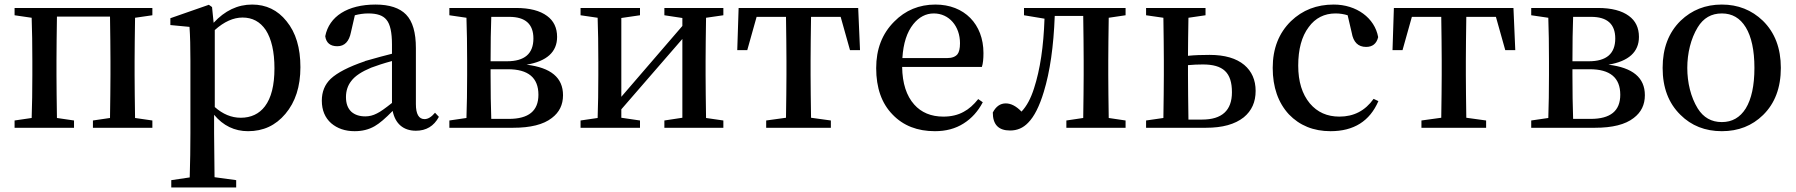

<svg xmlns="http://www.w3.org/2000/svg" viewBox="-20 -561 7885 843"><path d="M305 0V-32L230 -43C229 -118 228 -181 228 -232V-294C228 -349 229 -413 230 -488H463C464 -413 465 -349 465 -294V-232C465 -181 464 -118 463 -43L388 -32V0H649V-32L573 -43C572 -118 571 -181 571 -232V-294C571 -345 572 -408 573 -483L649 -494V-526H44V-494L119 -483C121 -427 122 -364 122 -294V-232C122 -162 121 -99 119 -43L44 -32V0Z M1017 262V230L922 217C921 128 920 63 920 23V-57C960 -9 1010 15 1069 15C1136 15 1190 -10 1233 -61C1277 -113 1299 -181 1299 -266C1299 -351 1279 -418 1238 -468C1199 -517 1148 -541 1087 -541C1023 -541 967 -514 918 -461L911 -530L897 -540L728 -481V-451L812 -443C815 -402 816 -353 816 -295V24C816 87 815 152 813 218L732 230V262ZM1037 -44C996 -44 958 -60 923 -91V-429C964 -466 1005 -484 1045 -484C1088 -484 1122 -466 1147 -429C1172 -390 1185 -334 1185 -261C1185 -186 1171 -131 1143 -94C1118 -61 1082 -44 1037 -44Z M1537 15C1570 15 1599 8 1625 -7C1646 -19 1672 -41 1704 -74C1715 -19 1750 13 1806 13C1851 13 1885 -7 1907 -48L1890 -66C1874 -47 1859 -38 1844 -38C1819 -38 1806 -60 1806 -104V-350C1806 -418 1792 -467 1763 -497C1735 -526 1690 -541 1629 -541C1506 -541 1425 -489 1408 -402C1412 -373 1430 -358 1461 -358C1493 -358 1513 -379 1521 -420L1538 -494C1557 -499 1577 -502 1597 -502C1636 -502 1662 -493 1677 -474C1693 -455 1701 -419 1701 -366V-325C1674 -318 1634 -308 1583 -293L1582 -292C1511 -268 1461 -242 1432 -215C1406 -190 1393 -158 1393 -119C1393 -77 1407 -44 1434 -20C1461 3 1495 15 1537 15ZM1584 -50C1558 -50 1538 -57 1523 -70C1507 -85 1499 -106 1499 -135C1499 -162 1507 -186 1522 -205C1539 -228 1569 -247 1610 -264C1634 -273 1664 -283 1701 -293V-109C1672 -86 1650 -70 1635 -63C1618 -54 1601 -50 1584 -50Z M2233 0C2309 0 2366 -14 2403 -43C2436 -68 2452 -101 2452 -143C2452 -220 2399 -264 2292 -277C2381 -292 2426 -333 2426 -399C2426 -439 2411 -470 2382 -491C2351 -514 2306 -526 2246 -526H1953V-494L2028 -483C2030 -427 2031 -364 2031 -294V-232C2031 -162 2030 -99 2028 -43L1953 -32V0ZM2137 -39C2135 -95 2134 -159 2134 -232V-257H2210C2299 -257 2344 -220 2344 -145C2344 -74 2301 -39 2214 -39ZM2134 -292C2134 -369 2135 -434 2137 -487H2216C2287 -487 2322 -455 2322 -392C2322 -325 2283 -292 2206 -292Z M2790 0V-32L2708 -44V-81L2976 -390V-44L2897 -32V0H3156V-32L3080 -43C3079 -118 3078 -181 3078 -232V-294C3078 -345 3079 -408 3080 -483L3156 -494V-526H2897V-494L2976 -482V-447L2708 -136V-482L2790 -494V-526H2529V-494L2604 -483C2606 -427 2607 -364 2607 -294V-232C2607 -162 2606 -99 2604 -43L2529 -32V0Z M3628 0V-32L3541 -44C3540 -119 3539 -181 3539 -232V-294C3539 -348 3540 -412 3541 -487H3671L3712 -341H3756L3748 -526H3223L3217 -341H3261L3302 -487H3431C3432 -412 3433 -348 3433 -294V-232C3433 -181 3432 -119 3431 -44L3344 -32V0Z M4085 15C4133 15 4175 4 4211 -19C4246 -41 4274 -72 4295 -112L4275 -126C4255 -101 4234 -82 4211 -70C4186 -56 4156 -49 4122 -49C4068 -49 4025 -67 3994 -102C3960 -140 3942 -195 3941 -267H4291C4296 -282 4298 -302 4298 -328C4298 -455 4214 -541 4087 -541C4016 -541 3955 -516 3906 -466C3853 -413 3827 -345 3827 -262C3827 -175 3851 -107 3899 -58C3946 -9 4008 15 4085 15ZM3942 -306C3946 -371 3962 -420 3990 -455C4015 -486 4045 -502 4080 -502C4147 -502 4195 -446 4195 -371C4195 -348 4191 -332 4184 -323C4175 -312 4160 -306 4138 -306Z M4415 12C4446 12 4472 1 4494 -22C4521 -49 4544 -95 4563 -158C4590 -246 4606 -357 4611 -491H4736C4737 -416 4738 -351 4738 -294V-232C4738 -181 4737 -118 4736 -43L4662 -32V0H4922V-32L4848 -43C4847 -118 4846 -181 4846 -232V-294C4846 -345 4847 -408 4848 -483L4922 -494V-526H4476V-494L4566 -479C4562 -358 4547 -256 4520 -173C4506 -129 4488 -95 4465 -71C4442 -95 4419 -107 4396 -107C4372 -107 4353 -94 4339 -67C4339 -14 4364 12 4415 12Z M5275 0C5347 0 5402 -15 5441 -46C5476 -75 5493 -113 5493 -162C5493 -210 5476 -248 5443 -276C5408 -305 5358 -320 5291 -320C5257 -320 5225 -319 5196 -316C5196 -362 5197 -418 5198 -483L5273 -494V-526H5012V-494L5088 -483C5089 -408 5090 -345 5090 -294V-232C5090 -181 5089 -118 5088 -43L5012 -32V0ZM5198 -36C5197 -112 5196 -177 5196 -232V-275C5218 -277 5240 -278 5261 -278C5350 -278 5389 -243 5389 -156C5389 -76 5345 -36 5258 -36Z M5822 15C5924 15 5994 -29 6032 -117L6011 -127C5974 -75 5924 -49 5861 -49C5807 -49 5764 -68 5731 -107C5697 -148 5680 -203 5680 -273C5680 -344 5695 -401 5726 -442C5755 -482 5795 -502 5844 -502C5863 -502 5881 -499 5897 -494L5915 -417C5922 -376 5943 -355 5978 -355C6006 -355 6024 -369 6031 -398C6016 -482 5936 -541 5836 -541C5761 -541 5699 -517 5648 -468C5595 -416 5568 -348 5568 -263C5568 -178 5592 -110 5639 -59C5686 -10 5747 15 5822 15Z M6505 0V-32L6418 -44C6417 -119 6416 -181 6416 -232V-294C6416 -348 6417 -412 6418 -487H6548L6589 -341H6633L6625 -526H6100L6094 -341H6138L6179 -487H6308C6309 -412 6310 -348 6310 -294V-232C6310 -181 6309 -119 6308 -44L6221 -32V0Z M6983 0C7059 0 7116 -14 7153 -43C7186 -68 7202 -101 7202 -143C7202 -220 7149 -264 7042 -277C7131 -292 7176 -333 7176 -399C7176 -439 7161 -470 7132 -491C7101 -514 7056 -526 6996 -526H6703V-494L6778 -483C6780 -427 6781 -364 6781 -294V-232C6781 -162 6780 -99 6778 -43L6703 -32V0ZM6887 -39C6885 -95 6884 -159 6884 -232V-257H6960C7049 -257 7094 -220 7094 -145C7094 -74 7051 -39 6964 -39ZM6884 -292C6884 -369 6885 -434 6887 -487H6966C7037 -487 7072 -455 7072 -392C7072 -325 7033 -292 6956 -292Z M7540 15C7613 15 7673 -9 7721 -56C7773 -107 7799 -176 7799 -263C7799 -349 7773 -418 7720 -470C7671 -517 7611 -541 7540 -541C7468 -541 7408 -517 7359 -470C7306 -418 7280 -349 7280 -263C7280 -176 7306 -108 7358 -57C7406 -9 7467 15 7540 15ZM7540 -25C7494 -25 7459 -45 7434 -85C7373 -184 7373 -341 7434 -441C7459 -482 7494 -502 7540 -502C7585 -502 7620 -482 7645 -441C7670 -400 7683 -340 7683 -263C7683 -185 7670 -126 7645 -85C7620 -45 7585 -25 7540 -25Z"/></svg>

Font: AllPunType SemiBold
Style: Regular
Weight: 600
Version: 1.0